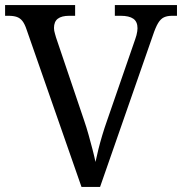

<svg xmlns="http://www.w3.org/2000/svg" viewBox="-20 -734 715 754"><path d="M84 -619Q77 -640 68 -651.5Q59 -663 46 -667.5Q33 -672 13 -672H0V-714H275V-672H252Q222 -672 207 -660.5Q192 -649 192 -624Q192 -619 193 -613Q194 -607 196 -601Q198 -595 200 -587L310 -262Q320 -233 328 -204Q336 -175 343 -148.5Q350 -122 355 -98Q360 -122 366.5 -148Q373 -174 381.5 -202.5Q390 -231 401 -262L511 -580Q514 -588 516 -596Q518 -604 519 -611Q520 -618 520 -623Q520 -649 503.5 -660.5Q487 -672 454 -672H431V-714H675V-672H656Q637 -672 624 -666Q611 -660 601 -643.5Q591 -627 580 -594L373 0H300Z"/></svg>

Font: Noto Serif Ethiopic
Style: Regular
Weight: 400
Designer: Monotype Design Team
Foundry: Monotype Imaging Inc.
Version: Version 2.102